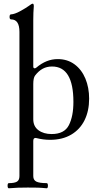

<svg xmlns="http://www.w3.org/2000/svg" viewBox="-20 -744 529 1037"><path d="M461.4 -210.9Q461.4 -145 436.8 -95Q412.1 -44.9 364.5 -16.8Q316.9 11.2 250.5 11.2Q213.9 11.2 177.7 2L171.9 1Q159.7 1 159.7 17.1V207Q159.7 229 176.8 237.1Q193.8 245.1 231.9 245.1Q238.8 245.1 238.8 258.8Q238.8 272.9 231.9 272.9Q202.1 270 183.1 269.5Q164.1 269 129.9 269Q95.7 269 76.7 269.8Q57.6 270.5 27.8 272.9Q21 272.9 21 258.8Q21 245.1 27.8 245.1Q58.1 245.1 71.5 237.1Q85 229 85 207V-571.8Q85 -639.2 40 -639.2Q31.7 -639.2 31.7 -652.8Q31.7 -666.5 40 -666.5Q47.9 -666.5 61.3 -671.1Q74.7 -675.8 87.9 -683.1Q121.6 -701.7 135.3 -711.9Q150.9 -724.1 156.7 -724.1Q162.6 -724.1 162.6 -710.4Q159.7 -677.2 159.7 -635.3V-384.8Q159.7 -375 167.5 -375Q171.4 -375 176.3 -378.9Q203.6 -401.9 231.9 -413.3Q260.3 -424.8 292 -424.8Q344.2 -424.8 382.6 -396.5Q420.9 -368.2 441.2 -319.6Q461.4 -271 461.4 -210.9ZM376.5 -193.4Q376.5 -384.8 261.2 -384.8Q232.9 -384.8 210.7 -372.8Q188.5 -360.8 169.4 -335.9Q159.7 -323.2 159.7 -290V-100.1Q159.7 -61.5 187.5 -40.8Q215.3 -20 258.8 -20Q327.6 -20 352.1 -68.1Q376.5 -116.2 376.5 -193.4Z"/></svg>

Font: JuniusX
Style: Regular
Weight: 400
Designer: Peter S. Baker
Foundry: Briery Creek Software
Version: Version 1.004